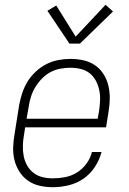

<svg xmlns="http://www.w3.org/2000/svg" viewBox="-20 -774 540 802"><path d="M201 8Q173 8 146 2Q119 -4 97.5 -19Q76 -34 61.5 -56.5Q47 -79 40.5 -105Q34 -131 35 -159Q36 -187 41 -215L60 -335Q65 -361 73 -385.5Q81 -410 95 -433Q109 -456 129.5 -475Q150 -494 173.5 -506Q197 -518 223 -523Q249 -528 274 -528Q302 -528 329 -522Q356 -516 377.5 -501Q399 -486 413 -463.5Q427 -441 433 -415Q439 -389 438.5 -361Q438 -333 433 -305L423 -242H85L80 -209Q76 -187 75.5 -165Q75 -143 79 -122Q83 -101 93.5 -82.5Q104 -64 120.5 -51.5Q137 -39 158 -34Q179 -29 201 -29Q226 -29 252 -34Q278 -39 301.5 -53.5Q325 -68 341.5 -91Q358 -114 364 -139H404Q396 -107 376.5 -77Q357 -47 328.5 -27.5Q300 -8 266.5 0Q233 8 201 8ZM91 -278H388L394 -311Q397 -333 398 -355Q399 -377 394.5 -398Q390 -419 380 -437.5Q370 -456 354 -468.5Q338 -481 317 -486Q296 -491 273 -491Q253 -491 231.5 -487Q210 -483 190.5 -472.5Q171 -462 155 -445.5Q139 -429 127.5 -410Q116 -391 109.5 -370.5Q103 -350 100 -329ZM270 -592 178 -729 215 -751 296 -621 421 -754 452 -726 314 -592Z"/></svg>

Font: Iosevka SS04 XLt Obl
Style: Regular
Weight: 200
Italic angle: -9°
Monospace: yes
Designer: Belleve Invis
Foundry: Belleve Invis
Version: Version 19.0.0; ttfautohint (v1.8.4)